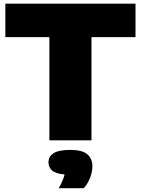

<svg xmlns="http://www.w3.org/2000/svg" viewBox="-20 -760 763 1040"><path d="M247.5 0V-559H9V-740H714V-559H475.5V0ZM298 259.5Q323 215 330 185Q282 181 262.2 163.5Q242.5 146 242.5 119.5Q242.5 87.5 270.5 69.8Q298.5 52 361.5 52Q424.5 52 452.5 75.2Q480.5 98.5 480.5 140.5Q480.5 171 467.5 204Q454.5 237 433.5 259.5Z"/></svg>

Font: Encode Sans Semi Expanded Black
Style: Regular
Weight: 900
Width: 6
Designer: Multiple Designers
Foundry: Impallari Type
Version: Version 3.000; ttfautohint (v1.8.3) -l 8 -r 50 -G 200 -x 14 